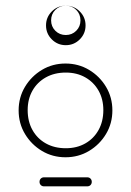

<svg xmlns="http://www.w3.org/2000/svg" viewBox="-20 -660 465 680"><path d="M213 -500Q184 -500 163.5 -520.5Q143 -541 143 -570Q143 -599 163.5 -619.5Q184 -640 213 -640Q242 -640 262.5 -619.5Q283 -599 283 -570Q283 -541 262.5 -520.5Q242 -500 213 -500ZM213 -536Q235 -536 250 -551Q265 -566 265 -588Q265 -610 250 -625Q235 -640 213 -640Q191 -640 176 -625Q161 -610 161 -588Q161 -566 176 -551Q191 -536 213 -536ZM212 -103Q166 -103 128.5 -125.5Q91 -148 68.5 -185.5Q46 -223 46 -269Q46 -315 68.5 -352.5Q91 -390 128.5 -412.5Q166 -435 212 -435Q258 -435 295.5 -412.5Q333 -390 355.5 -352.5Q378 -315 378 -269Q378 -223 355.5 -185.5Q333 -148 295.5 -125.5Q258 -103 212 -103ZM213 -135Q252 -135 282 -152Q312 -169 329 -199.5Q346 -230 346 -270Q346 -309 329 -339Q312 -369 282 -386Q252 -403 213 -403Q173 -403 142.5 -386Q112 -369 95 -339Q78 -309 78 -270Q78 -230 95 -199.5Q112 -169 142.5 -152Q173 -135 213 -135ZM136 0Q129 0 124.5 -4.5Q120 -9 120 -16Q120 -23 124.5 -27.5Q129 -32 136 -32H289Q296 -32 300.5 -27.5Q305 -23 305 -16Q305 -9 300.5 -4.5Q296 0 289 0Z"/></svg>

Font: Mada ExtraLight
Style: Regular
Weight: 250
Designer: Khaled Hosny
Version: Version 1.5